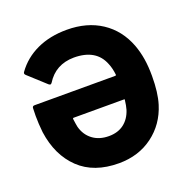

<svg xmlns="http://www.w3.org/2000/svg" viewBox="-127 -822 938 955"><g transform="rotate(-20 342.0 -344.5)"><path d="M619 -509Q633 -471 639.5 -430.5Q646 -390 646 -340Q646 -252 628 -194Q599 -100 523.5 -44Q448 12 344 12Q212 12 134.5 -62Q57 -136 39 -263Q34 -311 34 -351Q34 -378 35 -391Q35 -403 47 -403H474Q479 -403 479 -408Q475 -443 464 -469Q429 -559 311 -559Q214 -558 165 -479Q161 -473 156 -473Q154 -473 148 -477L57 -560Q52 -565 52 -569Q52 -573 55 -577Q98 -637 167 -669Q236 -701 325 -701Q432 -701 508 -651Q584 -601 619 -509ZM343 -132Q391 -132 423 -156.5Q455 -181 469 -225Q475 -246 478 -273Q479 -274 479 -275Q479 -278 474 -278H209Q204 -278 204 -273Q208 -243 211 -229Q223 -184 257.5 -158Q292 -132 343 -132Z"/></g></svg>

Font: LinhAnh ExtBd
Style: Regular
Weight: 800
Designer: Jeremy Tribby
Foundry: Tribby Type
Version: Version 1.408